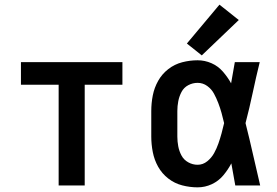

<svg xmlns="http://www.w3.org/2000/svg" viewBox="-20 -797 1192 825"><path d="M232 0H344V-433H506V-530H70V-433H232Z M829 8Q861 8 890 -5.5Q919 -19 939.5 -43.5Q960 -68 974 -95Q982 -48 991 0H1098Q1082 -67 1067 -134Q1052 -201 1035 -268Q1052 -333 1066 -399Q1080 -465 1096 -530H989Q981 -485 973 -439Q958 -466 937.5 -489.5Q917 -513 888.5 -525.5Q860 -538 829 -538Q796 -538 763 -529.5Q730 -521 703 -500Q676 -479 659.5 -449.5Q643 -420 636.5 -387Q630 -354 630 -320V-210Q630 -177 636.5 -143.5Q643 -110 659.5 -80.5Q676 -51 703 -30Q730 -9 763 -0.5Q796 8 829 8ZM829 -89Q808 -89 789 -99.5Q770 -110 760 -128.5Q750 -147 746 -168Q742 -189 742 -210V-320Q742 -341 746 -362Q750 -383 760 -402Q770 -421 789 -431Q808 -441 829 -441Q852 -441 870.5 -427.5Q889 -414 899.5 -394.5Q910 -375 918 -354Q926 -333 932 -311.5Q938 -290 943 -268Q938 -246 932 -224Q926 -202 918.5 -180.5Q911 -159 900 -139Q889 -119 870.5 -104Q852 -89 829 -89ZM847 -559 1006 -711 923 -777 783 -610Z"/></svg>

Font: Iosevka Sparkle Semibold
Style: Regular
Weight: 600
Designer: Belleve Invis
Foundry: Belleve Invis
Version: Version 4.5.0; ttfautohint (v1.8.3)